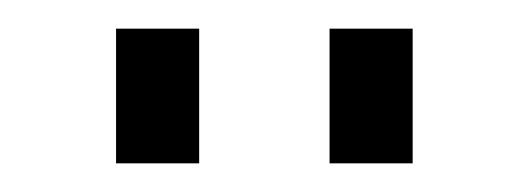

<svg xmlns="http://www.w3.org/2000/svg" viewBox="-20 -747 369 134"><path d="M61 -633V-727H119V-633ZM210 -633V-727H268V-633Z"/></svg>

Font: PTCRaleway
Style: Regular
Weight: 400
Designer: Matt McInerney, Pablo Impallari, Rodrigo Fuenzalida
Foundry: Matt McInerney, Pablo Impallari, Rodrigo Fuenzalida
Version: Version 3.000g; ttfautohint (v1.5) -l 8 -r 28 -G 28 -x 14 -D